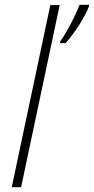

<svg xmlns="http://www.w3.org/2000/svg" viewBox="-20 -781 391 801"><path d="M29 0 190 -760H229L68 0ZM231 -601V-608Q243 -624 259 -652Q275 -680 289.5 -710Q304 -740 312 -761H351V-754Q338 -720 310 -676.5Q282 -633 254 -601Z"/></svg>

Font: Noto Sans Disp ExtLt
Style: Italic
Weight: 200
Italic angle: -12°
Designer: Monotype Design Team
Foundry: Monotype Imaging Inc.
Version: Version 2.000;GOOG;noto-source:20170915:90ef993387c0